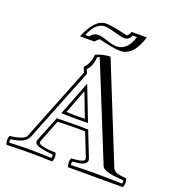

<svg xmlns="http://www.w3.org/2000/svg" viewBox="-168 -1104 1194 1270"><g transform="rotate(20 429.0 -468.5)"><path d="M823.7 -20Q796.4 -21.5 770.8 -24.2Q745.1 -26.9 724.1 -31.7Q703.1 -36.6 688.7 -44.7Q674.3 -52.7 669.9 -64.9L399.9 -731.9Q391.6 -731.4 383.8 -725.1Q380.4 -664.6 346.7 -627.9L357.9 -599.1L151.9 -81.1Q132.3 -32.2 31.7 -20Q28.8 -13.2 28.8 -7.8Q28.8 -2 31.7 3.9Q87.4 2 121.3 1Q155.3 0 168 0Q179.2 0 219 1Q258.8 2 327.1 3.9Q330.1 -2 330.1 -7.8Q330.1 -13.2 327.1 -20Q286.6 -23.9 261.2 -28.6Q235.8 -33.2 221.7 -38.6Q207.5 -43.9 202.6 -50.5Q197.8 -57.1 197.8 -65.4Q197.8 -70.8 199.7 -76.2L271 -254.9Q325.2 -255.9 358.6 -256.3Q392.1 -256.8 404.8 -256.8Q432.6 -256.8 454.3 -256.6Q476.1 -256.3 491.7 -255.9L562.5 -76.2Q564.9 -68.8 564.9 -64.9Q564.9 -51.8 551.5 -41.5Q538.1 -31.2 518.6 -27.3L465.8 -20Q462.9 -13.2 462.9 -7.8Q462.9 -2 465.8 3.9Q507.3 2.4 550 1.5Q592.8 0.5 637.7 0.5Q682.6 0.5 728.8 1.5Q774.9 2.4 823.7 3.9Q827.1 -2.9 827.1 -7.8Q827.1 -10.7 826.2 -13.7Q825.2 -16.6 823.7 -20ZM404.8 -294.9Q334 -294.9 288.1 -296.9L380.9 -536.1H382.8L476.1 -295.9Q449.7 -294.9 404.8 -294.9ZM381.8 -484.9 316.9 -315.9Q376 -313 446.8 -314.9ZM838.9 -38.1Q851.1 -8.8 837.9 23.9H450.7Q439 -9.8 450.7 -38.1Q503.9 -41 525.9 -49.1Q547.9 -57.1 541 -75.2L477.1 -236.8Q386.7 -240.2 283.7 -234.9L220.7 -73.2Q217.8 -64.9 225.3 -58.3Q232.9 -51.8 250 -47.9Q267.1 -43.9 290 -41.5Q313 -39.1 341.8 -38.1Q354 -8.8 340.8 23.9Q180.7 18.1 18.1 23.9Q4.9 -8.8 17.1 -38.1Q117.7 -49.8 130.9 -82L336.9 -600.1Q335 -604 329.3 -617.9Q323.7 -631.8 322.8 -636.2Q360.8 -674.8 364.7 -735.8Q407.7 -756.8 465.8 -759.8L739.7 -80.1Q749 -57.1 769 -49.6Q789.1 -42 838.9 -38.1ZM585.9 -940.9H555.7Q544.9 -905.3 505.9 -905.3Q490.7 -905.3 439.2 -920.2Q387.7 -935.1 364.7 -935.1Q298.8 -935.1 259.8 -836.9H286.6Q309.6 -867.2 341.8 -867.2Q363.8 -867.2 408.2 -852.1Q452.6 -836.9 476.6 -836.9Q554.7 -836.9 585.9 -940.9ZM540.5 -960.9H647.9Q604 -816.9 511.7 -816.9Q462.9 -816.9 360.8 -843.3Q347.7 -836.9 331.5 -816.9H230Q285.6 -955.1 364.7 -955.1Q410.6 -955.1 517.6 -928.2Q532.7 -936 540.5 -960.9Z"/></g></svg>

Font: Jacques Francois Shadow
Style: Regular
Weight: 400
Designer: Alexei Vanyashin, Nikita Kanarev (i@xarsok.ru)
Foundry: Cyreal (www.cyreal.org)
Version: Version 1.003